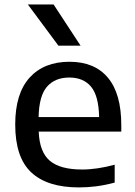

<svg xmlns="http://www.w3.org/2000/svg" viewBox="-20 -828 602 858"><path d="M333 9.5Q191.5 9.5 119.8 -57.5Q48 -124.5 48 -271.5Q48 -410 112.2 -481Q176.5 -552 290.5 -552Q402.5 -552 462.2 -480.8Q522 -409.5 522 -269V-240H153Q156.5 -148.5 202.8 -109.5Q249 -70.5 347 -70.5Q380.5 -70.5 417.2 -76Q454 -81.5 492.5 -92V-12Q449.5 -0.5 410.5 4.5Q371.5 9.5 333 9.5ZM289.5 -481.5Q226 -481.5 190.2 -440.8Q154.5 -400 152.5 -305H423Q421 -399.5 387 -440.5Q353 -481.5 289.5 -481.5ZM241 -624 104.5 -808H219.5L340 -624Z"/></svg>

Font: Encode Sans Semi Expanded Medium
Style: Regular
Weight: 500
Width: 6
Designer: Multiple Designers
Foundry: Impallari Type
Version: Version 3.000; ttfautohint (v1.8.3) -l 8 -r 50 -G 200 -x 14 